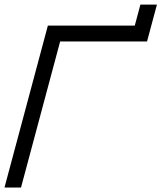

<svg xmlns="http://www.w3.org/2000/svg" viewBox="-59 -834 718 854"><path d="M-39 0H34.5L208.5 -649.5H595L639 -813.5H565.5L540.4 -720H153.9Z"/></svg>

Font: Manrope
Style: RegularItalic
Weight: 400
Italic angle: -15°
Designer: Mikhail Sharanda
Foundry: Mikhail Sharanda
Version: Version 4.502;hotconv 1.0.109;makeotfexe 2.5.65596